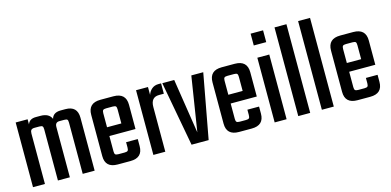

<svg xmlns="http://www.w3.org/2000/svg" viewBox="-65 -1035 2847 1399"><g transform="rotate(-15 1358.5 -335.0)"><path d="M384 -488H419Q509 -488 509 -399V0H419V-386Q419 -404 413.5 -409.5Q408 -415 390 -415H354Q322 -415 322 -380V0H232V-386Q232 -404 226 -409.5Q220 -415 202 -415H167Q149 -415 141.5 -407Q134 -399 134 -380V0H44V-488H134V-449Q147 -488 196 -488H231Q295 -488 314 -443Q326 -488 384 -488Z M683 -488H781Q875 -488 875 -399V-216H678V-100Q678 -83 684 -77Q690 -71 708 -71H754Q772 -71 778 -77Q784 -83 784 -101V-141H872V-88Q872 0 779 0H683Q590 0 590 -88V-399Q590 -488 683 -488ZM678 -282H786V-388Q786 -405 780.5 -411Q775 -417 757 -417H708Q690 -417 684 -411Q678 -405 678 -388Z M1121 -489H1141V-411H1105Q1042 -411 1042 -337V0H952V-488H1042V-428Q1050 -454 1070.5 -471.5Q1091 -489 1121 -489Z M1240 -488 1304 -76 1369 -488H1459L1369 0H1240L1150 -488Z M1598 -488H1696Q1790 -488 1790 -399V-216H1593V-100Q1593 -83 1599 -77Q1605 -71 1623 -71H1669Q1687 -71 1693 -77Q1699 -83 1699 -101V-141H1787V-88Q1787 0 1694 0H1598Q1505 0 1505 -88V-399Q1505 -488 1598 -488ZM1593 -282H1701V-388Q1701 -405 1695.5 -411Q1690 -417 1672 -417H1623Q1605 -417 1599 -411Q1593 -405 1593 -388Z M1865 -581V-670H1959V-581ZM1957 0H1867V-488H1957Z M2135 0H2045V-669H2135Z M2313 0H2223V-669H2313Z M2492 -488H2590Q2684 -488 2684 -399V-216H2487V-100Q2487 -83 2493 -77Q2499 -71 2517 -71H2563Q2581 -71 2587 -77Q2593 -83 2593 -101V-141H2681V-88Q2681 0 2588 0H2492Q2399 0 2399 -88V-399Q2399 -488 2492 -488ZM2487 -282H2595V-388Q2595 -405 2589.5 -411Q2584 -417 2566 -417H2517Q2499 -417 2493 -411Q2487 -405 2487 -388Z"/></g></svg>

Font: Teko Regular
Style: Regular
Weight: 400
Designer: Manushi Parikh, Jonny Pinhorn
Foundry: Indian Type Foundry
Version: Version 1.105;PS 1.0;hotconv 1.0.78;makeotf.lib2.5.61930; tt